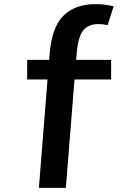

<svg xmlns="http://www.w3.org/2000/svg" viewBox="-20 -740 646 933"><path d="M350 -449H520V-354H342L300 173H169L211 -354H112V-449H219L221 -476Q231 -606 287.5 -663Q344 -720 446 -720Q488 -720 532 -709L503 -618Q478 -623 459 -623Q406 -623 382 -589Q358 -555 352 -474Z"/></svg>

Font: MartelSansBold
Style: Bold
Weight: 700
Designer: Dan Reynolds and Mathieu Réguer
Foundry: Dan Reynolds and Mathieu Réguer
Version: Version 1.002; ttfautohint (v1.1) -l 5 -r 5 -G 72 -x 0 -D la